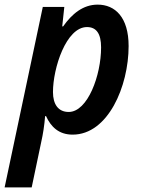

<svg xmlns="http://www.w3.org/2000/svg" viewBox="-58 -572 612 830"><path d="M-38 238H79L120 43C128 8 134 -31 137 -70H141C162 -24 196 10 256 10C409 10 498 -199 498 -373C498 -497 440 -552 364 -552C301 -552 253 -512 215 -458H211L220 -542H127ZM239 -88C194 -88 171 -121 171 -174C171 -278 228 -455 318 -455C359 -455 379 -426 379 -367C379 -246 321 -88 239 -88Z"/></svg>

Font: Noto Sans SemiCondensed SemiBold
Style: Italic
Weight: 600
Width: 4
Italic angle: -12°
Designer: Monotype Design Team
Foundry: Monotype Imaging Inc.
Version: Version 2.013